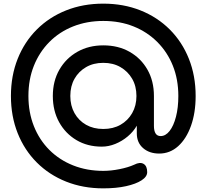

<svg xmlns="http://www.w3.org/2000/svg" viewBox="-20 -800 1134 1054"><path d="M547 234Q436 234 343 197Q250 160 182 92Q114 24 77 -69Q40 -162 40 -273Q40 -384 77 -477Q114 -570 182 -638Q250 -706 343 -743Q436 -780 547 -780Q658 -780 751 -743Q844 -706 912 -638Q980 -570 1017 -477Q1054 -384 1054 -273Q1054 -181 1028.5 -109.5Q1003 -38 958 2.5Q913 43 854 43Q800 43 765.5 13Q731 -17 731 -68V-110Q712 -77 681 -51Q650 -25 613 -10Q576 5 539 5Q460 5 399.5 -31Q339 -67 304.5 -129.5Q270 -192 270 -273Q270 -355 306 -417.5Q342 -480 404.5 -515.5Q467 -551 547 -551Q629 -551 691.5 -515.5Q754 -480 789.5 -417.5Q825 -355 825 -273V-109Q825 -82 834 -67.5Q843 -53 862 -53Q889 -53 911 -81Q933 -109 946 -159Q959 -209 959 -273Q959 -364 929 -439Q899 -514 843.5 -569.5Q788 -625 713 -655Q638 -685 547 -685Q457 -685 381.5 -655Q306 -625 251 -569.5Q196 -514 166 -439Q136 -364 136 -273Q136 -183 166 -107.5Q196 -32 251 23Q306 78 381.5 108Q457 138 547 138Q589 138 636.5 128.5Q684 119 717 104Q748 88 768 99.5Q788 111 788 145Q788 170 757 190Q726 210 672 222Q618 234 547 234ZM547 -92Q601 -92 641.5 -115Q682 -138 705.5 -179Q729 -220 729 -273Q729 -327 705.5 -367.5Q682 -408 641.5 -431.5Q601 -455 547 -455Q493 -455 452.5 -431.5Q412 -408 389 -367.5Q366 -327 366 -273Q366 -220 389 -179Q412 -138 452.5 -115Q493 -92 547 -92Z"/></svg>

Font: Comfortaa SemiBold
Style: Regular
Weight: 600
Designer: Johan Aakerlund
Foundry: Johan Aakerlund
Version: Version 3.104; ttfautohint (v1.8.1.43-b0c9)